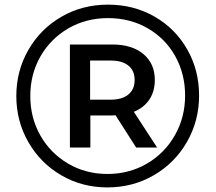

<svg xmlns="http://www.w3.org/2000/svg" viewBox="-20 -801 926 824"><path d="M834.4 -391.1Q834.4 -282.2 782.2 -191.7Q730 -101.1 640 -48.9Q550 3.3 441.1 3.3Q332.2 3.3 242.8 -48.9Q153.3 -101.1 101.7 -191.1Q50 -281.1 50 -388.9Q50 -496.7 101.7 -586.7Q153.3 -676.7 243.3 -728.9Q333.3 -781.1 443.3 -781.1Q553.3 -781.1 642.8 -730Q732.2 -678.9 783.3 -589.4Q834.4 -500 834.4 -391.1ZM774.4 -391.1Q774.4 -484.4 731.7 -560.6Q688.9 -636.7 613.3 -680Q537.8 -723.3 443.3 -723.3Q348.9 -723.3 272.8 -678.9Q196.7 -634.4 153.3 -558.3Q110 -482.2 110 -388.9Q110 -295.6 153.3 -219.4Q196.7 -143.3 272.2 -98.9Q347.8 -54.4 441.1 -54.4Q534.4 -54.4 610.6 -98.9Q686.7 -143.3 730.6 -220.6Q774.4 -297.8 774.4 -391.1ZM554.4 -321.1 654.4 -167.8H564.4L475.6 -306.7Q471.1 -305.6 462.2 -305.6H367.8V-167.8H280V-610H462.2Q546.7 -610 595.6 -568.9Q644.4 -527.8 644.4 -457.8Q644.4 -408.9 621.1 -373.9Q597.8 -338.9 554.4 -321.1ZM557.8 -457.8Q557.8 -497.8 531.1 -519.4Q504.4 -541.1 455.6 -541.1H366.7V-373.3H455.6Q504.4 -373.3 531.1 -395.6Q557.8 -417.8 557.8 -457.8Z"/></svg>

Font: Paperlogy 6 SemiBold
Style: Regular
Weight: 600
Designer: redesigned by Lee Juim, glyphs from Gmarket Sans & Montserrat
Foundry: PT&
Version: Version 1.001